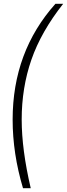

<svg xmlns="http://www.w3.org/2000/svg" viewBox="-20 -802 355 1018"><path d="M47 -168Q47 -528 274 -782H315Q198 -634 146.5 -485.5Q95 -337 95 -168Q95 -9 143 196H102Q47 12 47 -168Z"/></svg>

Font: Creato Display Light
Style: Italic
Weight: 300
Italic angle: -10°
Version: Version 1.000